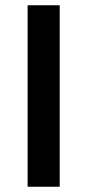

<svg xmlns="http://www.w3.org/2000/svg" viewBox="-20 -710 332 730"><path d="M85 0V-690H207V0Z"/></svg>

Font: Oxanium ExtraLight SemiBold
Style: Regular
Weight: 600
Version: Version 2.000